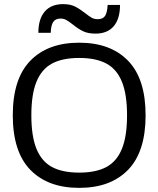

<svg xmlns="http://www.w3.org/2000/svg" viewBox="-20 -899 768 931"><path d="M392 -836Q412 -820 424.5 -813Q437 -806 454 -806Q479 -806 489.5 -822Q500 -838 502 -875H562Q562 -808 531.5 -772Q501 -736 443 -736Q407 -736 383 -747.5Q359 -759 332 -781Q314 -795 301.5 -802Q289 -809 274 -809Q249 -809 238 -792.5Q227 -776 226 -740H166Q166 -807 197 -843Q228 -879 286 -879Q320 -879 342.5 -868Q365 -857 392 -836ZM686 -340Q686 -163 601 -75.5Q516 12 364 12Q212 12 127 -75.5Q42 -163 42 -340Q42 -517 127 -604.5Q212 -692 364 -692Q516 -692 601 -604.5Q686 -517 686 -340ZM132 -340Q132 -238 157 -177Q182 -116 232.5 -89Q283 -62 364 -62Q445 -62 495.5 -89Q546 -116 571 -177Q596 -238 596 -340Q596 -442 571 -503Q546 -564 495.5 -591Q445 -618 364 -618Q283 -618 232.5 -591Q182 -564 157 -503Q132 -442 132 -340Z"/></svg>

Font: Rhodium Libre
Style: Regular
Weight: 400
Designer: James Puckett
Foundry: Dunwich Type Founders
Version: Version 1.001; ttfautohint (v1.3)